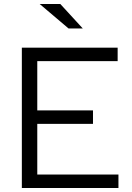

<svg xmlns="http://www.w3.org/2000/svg" viewBox="-20 -938 659 958"><path d="M89 0ZM89 0V-700H567V-633H166V-387H444V-320H166V-67H571V0ZM281 -918 393 -796H322L178 -918Z"/></svg>

Font: Red Hat Text
Style: Regular
Weight: 400
Designer: Pentagram / MCKL
Foundry: Pentagram / MCKL
Version: Version 1.005; Red Hat Text